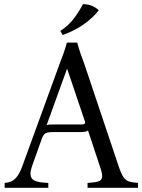

<svg xmlns="http://www.w3.org/2000/svg" viewBox="-20 -890 675 910"><path d="M543 -100Q555 -65 566 -49.5Q577 -34 592.5 -29.5Q608 -25 634 -23V0H395V-23Q429 -25 445.5 -30Q462 -35 464 -51Q466 -67 454 -100L397 -272Q392 -267 382 -265.5Q372 -264 361 -264H230Q208 -264 197 -259Q186 -254 178 -232L131 -100Q118 -62 131.5 -43.5Q145 -25 209 -23V0H2V-23Q34 -25 52.5 -43.5Q71 -62 85 -100L262 -586Q272 -612 281 -637Q290 -662 297 -688H346Q353 -662 361.5 -637Q370 -612 380 -586ZM363 -300Q376 -300 381 -303.5Q386 -307 381 -319L299 -562H297L201 -297Q206 -299 213 -299.5Q220 -300 229 -300ZM373 -870Q393 -871 414 -863Q435 -855 448 -841Q420 -805 376.5 -774.5Q333 -744 277 -724L266 -743Q307 -771 331 -803.5Q355 -836 373 -870Z"/></svg>

Font: Bona Nova SC
Style: Regular
Weight: 400
Designer: Mateusz Machalski
Foundry: Capitalics
Version: Version 4.001; ttfautohint (v1.8.4.7-5d5b)